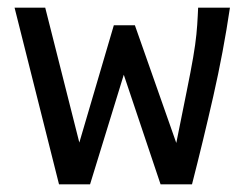

<svg xmlns="http://www.w3.org/2000/svg" viewBox="-20 -480 640 501"><path d="M134 1 18 -460H98L187 -108L277 -414H332L440 -107Q456 -187 467 -241Q478 -295 484 -330Q490 -365 492.5 -390.5Q495 -416 496 -439L497 -460H580Q563 -345 536.5 -228.5Q510 -112 481 1H399L303 -285L215 1Z"/></svg>

Font: Inconsolata Expanded Medium
Style: Regular
Weight: 500
Width: 7
Monospace: yes
Designer: Raph Levien, Cyreal, Brenton Simpson
Foundry: Raph Levien, Cyreal, Google
Version: Version 3.001; ttfautohint (v1.8.2.53-6de2)